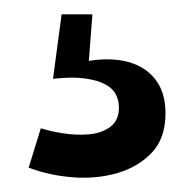

<svg xmlns="http://www.w3.org/2000/svg" viewBox="-20 -35 271 268"><path d="M20 199 37 144Q49 148 67.5 151Q86 154 104 152.5Q122 151 134 142Q146 133 146 115Q146 105 141.5 96.5Q137 88 126.5 82.5Q116 77 98.5 74.5Q81 72 54 75L66 -15H109L104 50Q135 45 159 51.5Q183 58 197 76Q211 94 211 123Q211 158 192 178Q173 198 144 206.5Q115 215 82 212.5Q49 210 20 199Z"/></svg>

Font: Bricolage Grotesque 24pt Condensed
Style: Regular
Weight: 400
Width: 3
Designer: Mathieu Triay
Foundry: Atelier Triay
Version: Version 1.001;gftools[0.9.33.dev8+g029e19f]